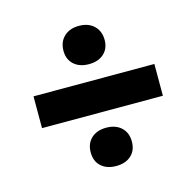

<svg xmlns="http://www.w3.org/2000/svg" viewBox="-85 -587 721 712"><g transform="rotate(-15 276.0 -231.0)"><path d="M47 -169V-291H511V-169ZM277 -353Q241 -353 219.5 -372.5Q198 -392 198 -425Q198 -459 219.5 -479.5Q241 -500 277 -500Q313 -500 334.5 -479.5Q356 -459 356 -425Q356 -392 334.5 -372.5Q313 -353 277 -353ZM277 38Q241 38 219.5 18.5Q198 -1 198 -35Q198 -69 219.5 -89Q241 -109 277 -109Q313 -109 334.5 -89Q356 -69 356 -35Q356 -1 334.5 18.5Q313 38 277 38Z"/></g></svg>

Font: Ysabeau Office Black
Style: Italic
Weight: 900
Italic angle: -12°
Designer: Christian Thalmann (Catharsis Fonts)
Version: Version 2.001;gftools[0.9.30]; featfreeze: tnum,lnum,ss02